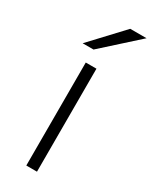

<svg xmlns="http://www.w3.org/2000/svg" viewBox="-192 -779 657 825"><g transform="rotate(30 136.5 -366.0)"><path d="M99 -511H152V0H99ZM192 -732H273L100 -576H46Z"/></g></svg>

Font: Overpass ExtraLight
Style: Regular
Weight: 200
Designer: Delve Withrington, Thomas Jockin
Foundry: Delve Fonts
Version: Version 3.000;DELV;Overpass